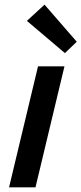

<svg xmlns="http://www.w3.org/2000/svg" viewBox="-20 -808 351 828"><path d="M19 0 144 -522H258L133 0ZM260 -579 96 -718 172 -788 311 -628Z"/></svg>

Font: Ubuntu Sans SemiBold
Style: Italic
Weight: 600
Italic angle: -13.5°
Designer: Dalton Maag Ltd
Foundry: Dalton Maag Ltd
Version: Version 1.006